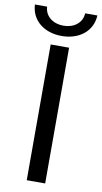

<svg xmlns="http://www.w3.org/2000/svg" viewBox="-105 -930 517 975"><g transform="rotate(10 154.0 -443.0)"><path d="M202 0V-700H107V0ZM154 -752C243 -752 311 -803 315 -886H252C250 -836 207 -805 154 -805C101 -805 58 -836 56 -886H-7C-3 -803 65 -752 154 -752Z"/></g></svg>

Font: Montserrat-Alt1 Med
Style: Regular
Weight: 500
Designer: Differentunic
Foundry: Differentunic
Version: Version 7.222